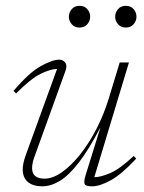

<svg xmlns="http://www.w3.org/2000/svg" viewBox="-20 -646 506 676"><path d="M281.5 -29.5 334 -198.5Q293 -119.5 257.8 -74Q222.5 -28.5 190.8 -9.2Q159 10 129 10Q96.5 10 78.2 -5.2Q60 -20.5 60 -49.5Q60 -69.5 70 -98L181 -403.5Q156.5 -402.5 122.5 -385.8Q88.5 -369 36.5 -317L27.5 -326Q82.5 -390.5 123.5 -413.2Q164.5 -436 189 -436Q201.5 -436 209.5 -425.8Q217.5 -415.5 210.5 -396.5L101.5 -94.5Q93 -72 93 -54Q93 -17 136.5 -17Q166 -17 198.2 -39.8Q230.5 -62.5 262 -102Q293.5 -141.5 319.8 -192.5Q346 -243.5 363 -299.5L401.5 -426H434L312 -22Q335 -22.5 368 -36.5Q401 -50.5 451 -97L459.5 -87.5Q408 -32 369.5 -11Q331 10 304.5 10Q281.5 10 278 1.8Q274.5 -6.5 281.5 -29.5ZM260 -549Q242.5 -549 232.5 -560.8Q222.5 -572.5 222.5 -587Q222.5 -602 232.5 -613.8Q242.5 -625.5 260 -625.5Q277.5 -625.5 287.5 -613.8Q297.5 -602 297.5 -587Q297.5 -572.5 287.5 -560.8Q277.5 -549 260 -549ZM423 -549Q405.5 -549 395.5 -560.8Q385.5 -572.5 385.5 -587Q385.5 -602 395.5 -613.8Q405.5 -625.5 423 -625.5Q440.5 -625.5 450.5 -613.8Q460.5 -602 460.5 -587Q460.5 -572.5 450.5 -560.8Q440.5 -549 423 -549Z"/></svg>

Font: Newsreader 16pt ExtraLight
Style: Italic
Weight: 275
Italic angle: -17°
Designer: Hugues Gentile
Foundry: Production Type
Version: Version 1.003; ttfautohint (v1.8.3)